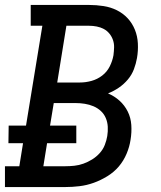

<svg xmlns="http://www.w3.org/2000/svg" viewBox="-28 -755 648 775"><path d="M-8 0V-84H50L65 -177H6L7 -248H77L143 -651H96V-735H332Q361 -735 390 -730.5Q419 -726 444 -713.5Q469 -701 487.5 -681Q506 -661 516.5 -635Q527 -609 528.5 -579.5Q530 -550 525 -521Q521 -498 512.5 -475.5Q504 -453 488 -434Q472 -415 451.5 -401Q431 -387 408 -378Q434 -367 454.5 -348.5Q475 -330 487.5 -305Q500 -280 502 -250.5Q504 -221 499 -191Q495 -163 483 -134.5Q471 -106 451.5 -83Q432 -60 405 -43.5Q378 -27 350 -17Q322 -7 293 -3.5Q264 0 236 0ZM203 -422H295Q318 -422 341.5 -428.5Q365 -435 384.5 -450Q404 -465 415 -487Q426 -509 430 -532Q432 -548 432.5 -563.5Q433 -579 428 -593.5Q423 -608 413.5 -619.5Q404 -631 391 -638Q378 -645 362.5 -648Q347 -651 332 -651H240ZM147 -84H236Q254 -84 272.5 -86Q291 -88 309 -94.5Q327 -101 344 -111.5Q361 -122 374.5 -137Q388 -152 395 -170Q402 -188 405 -206Q408 -225 407 -243.5Q406 -262 399 -278.5Q392 -295 379 -307Q366 -319 349.5 -326Q333 -333 314.5 -336Q296 -339 277 -339H189L174 -248H280V-177H162Z"/></svg>

Font: Iosevka HT Medium Extended
Style: Italic
Weight: 500
Width: 7
Italic angle: -9°
Monospace: yes
Designer: Belleve Invis
Foundry: Belleve Invis
Version: Version 32.3.0; ttfautohint (v1.8.4)